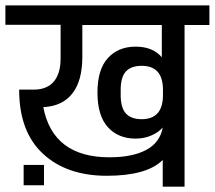

<svg xmlns="http://www.w3.org/2000/svg" viewBox="-32 -701 807 722"><path d="M755.4 -606.9H662V0.9H579.9V-99.5Q520.4 -40 369.7 -40Q218.9 -40 129.5 -122.9Q40 -205.9 40 -364H95.1Q144.2 -364 170.1 -394Q195.9 -424 195.9 -481.3V-607.7H-11.7V-680.7H755.4ZM277.6 -606.9V-487.4Q277.6 -397.9 240.4 -349.9Q203.3 -301.9 130.8 -298Q167.2 -109.5 379.7 -109.5Q465.7 -109.5 517.6 -137.1Q569.5 -164.6 579.9 -221.5Q564.7 -203.7 537.6 -191.8Q510.4 -179.8 477.8 -179.8Q412.7 -179.8 373.6 -222.8Q334.5 -265.9 334.5 -353Q334.5 -440.1 373.8 -482.8Q413.1 -525.6 477.8 -525.6Q542.6 -525.6 576.5 -485.7V-606.9ZM580.8 -363.2Q580.8 -453.5 500.9 -453.5Q460.9 -453.5 441.4 -432.2Q421.8 -410.9 421.8 -363.2V-343.6Q421.8 -295.8 441.4 -274.3Q460.9 -252.8 500.9 -252.8Q580.8 -252.8 580.8 -343.6ZM56.9 -80.8H133.4V-4.3H56.9Z"/></svg>

Font: Puralecka Narrow
Style: Regular
Weight: 400
Designer: Hector Gatti, Marcela Romero, Pablo Cosgaya and Nicolas Silva
Version: Version 1.004;PS 001.004;hotconv 1.0.70;makeotf.lib2.5.58329